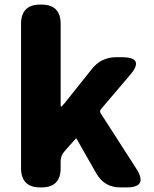

<svg xmlns="http://www.w3.org/2000/svg" viewBox="-20 -819 674 839"><path d="M156 0Q72 0 72 -84V-715Q72 -799 156 -799H161Q245 -799 245 -715V-358Q245 -353 247.5 -353Q250 -353 263 -369L381 -517Q422 -569 488 -569H512Q615 -569 548 -491L422 -343Q414 -334 420 -324L575 -83Q629 0 533 0H506Q436 0 401 -61L315 -212Q313 -216 310 -212L262 -158Q245 -139 245 -114V-84Q245 0 161 0Z"/></svg>

Font: Resource Han Rounded JP Heavy
Style: Regular
Weight: 900
Designer: Cyano Hao (round all glyphs); Ryoko NISHIZUKA 西塚涼子 (kana, bopomofo & ideographs); Paul D. Hunt (Latin, Greek & Cyrillic)
Foundry: Cyano Hao
Version: 0.990